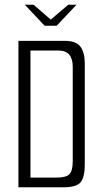

<svg xmlns="http://www.w3.org/2000/svg" viewBox="-20 -793 428 813"><path d="M85 -773H122L195 -710L269 -773H304L220 -684H169ZM58 -620H255Q302 -620 320.5 -595.5Q339 -571 339 -524V-97Q339 -44 322 -22Q305 0 249 0H58ZM220 -41Q260 -41 274 -55.5Q288 -70 288 -111V-510Q288 -579 228 -579H109V-41Z"/></svg>

Font: Smooch Sans
Style: Regular
Weight: 400
Designer: Robert E. Leuschke
Foundry: Robert E. Leuschke
Version: Version 1.010; ttfautohint (v1.8.3)